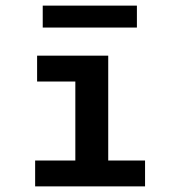

<svg xmlns="http://www.w3.org/2000/svg" viewBox="-20 -663 640 683"><path d="M105 0V-92H248V-373H112V-465H365V-92H496V0ZM132 -565V-643H467V-565Z"/></svg>

Font: Inconsolata Expanded Bold
Style: Regular
Weight: 700
Width: 7
Monospace: yes
Designer: Raph Levien, Cyreal, Brenton Simpson
Foundry: Raph Levien, Cyreal, Google
Version: Version 3.001; ttfautohint (v1.8.2.53-6de2)